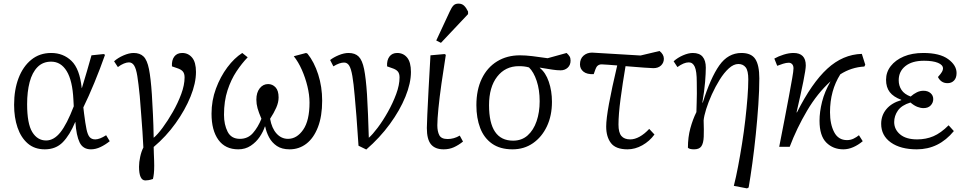

<svg xmlns="http://www.w3.org/2000/svg" viewBox="-20 -812 5355 1062"><path d="M228 14Q171 14 133.5 -18.5Q96 -51 77 -106.5Q58 -162 58 -232Q58 -315 82.5 -379.5Q107 -444 153 -481.5Q199 -519 263 -519Q330 -519 375.5 -475Q421 -431 432 -325H433Q448 -373 461 -418.5Q474 -464 486 -506L553 -513L561 -509Q534 -432 502 -354.5Q470 -277 441 -218L445 -184Q452 -128 458.5 -97Q465 -66 476 -53.5Q487 -41 507 -41Q531 -41 567 -64L587 -31Q562 -11 535.5 1.5Q509 14 483 14Q439 14 420.5 -24Q402 -62 397 -137H396Q366 -65 327.5 -25.5Q289 14 228 14ZM235 -35Q278 -35 314 -80Q350 -125 388 -224L386 -261Q381 -366 349 -418.5Q317 -471 263 -471Q217 -471 187.5 -441Q158 -411 144 -358Q130 -305 130 -236Q130 -128 158.5 -81.5Q187 -35 235 -35Z M784 186Q749 186 749 110Q749 85 755.5 55Q762 25 773 4Q771 -42 768 -83.5Q765 -125 761.5 -171.5Q758 -218 753 -281Q746 -351 739.5 -391.5Q733 -432 722 -449.5Q711 -467 693 -467Q681 -467 665 -460.5Q649 -454 632 -441L611 -473Q632 -492 663 -505.5Q694 -519 719 -519Q754 -519 774 -499.5Q794 -480 804 -430Q814 -380 820 -290Q823 -240 826 -179.5Q829 -119 830 -50Q851 -67 879.5 -105.5Q908 -144 936 -193Q964 -242 982.5 -292Q1001 -342 1001 -384Q1001 -405 991.5 -416.5Q982 -428 960 -435L931 -445Q929 -479 944 -499Q959 -519 988 -519Q1021 -519 1042.5 -493.5Q1064 -468 1064 -414Q1064 -352 1034 -278Q1004 -204 951.5 -130.5Q899 -57 830 1Q830 17 831 37.5Q832 58 832.5 76.5Q833 95 833 104Q833 131 831 148.5Q829 166 826 178Q811 183 801 184.5Q791 186 784 186Z M1298 14Q1226 14 1188 -38.5Q1150 -91 1150 -183Q1150 -256 1174.5 -322Q1199 -388 1237.5 -439.5Q1276 -491 1320 -519L1350 -495Q1318 -462 1288 -417Q1258 -372 1238.5 -312.5Q1219 -253 1219 -177Q1219 -123 1239 -83.5Q1259 -44 1307 -44Q1351 -44 1379 -76Q1407 -108 1426 -155Q1411 -190 1404.5 -213.5Q1398 -237 1398 -261Q1398 -300 1416.5 -323.5Q1435 -347 1463 -347Q1487 -347 1504 -329Q1521 -311 1521 -273Q1521 -246 1508 -216.5Q1495 -187 1474 -155Q1483 -103 1509.5 -73.5Q1536 -44 1573 -44Q1622 -44 1657 -94.5Q1692 -145 1692 -245Q1692 -287 1680.5 -334.5Q1669 -382 1649.5 -426Q1630 -470 1605 -501L1673 -519L1681 -515Q1718 -469 1740 -400.5Q1762 -332 1762 -255Q1762 -169 1738.5 -108.5Q1715 -48 1674.5 -17Q1634 14 1582 14Q1539 14 1511.5 -4.5Q1484 -23 1468.5 -52Q1453 -81 1447 -112H1445Q1436 -84 1416.5 -55Q1397 -26 1367 -6Q1337 14 1298 14Z M2006 15 1963 -6Q1960 -46 1957.5 -84.5Q1955 -123 1951.5 -169.5Q1948 -216 1942 -281Q1936 -351 1929 -391.5Q1922 -432 1911.5 -449Q1901 -466 1883 -466Q1858 -466 1824 -445L1806 -480Q1825 -495 1854 -507Q1883 -519 1908 -519Q1944 -519 1964 -499Q1984 -479 1994 -429.5Q2004 -380 2010 -290Q2013 -240 2015.5 -179.5Q2018 -119 2020 -50Q2040 -67 2069 -105.5Q2098 -144 2125.5 -193Q2153 -242 2171.5 -292Q2190 -342 2190 -384Q2190 -405 2180.5 -416.5Q2171 -428 2149 -435L2121 -445Q2119 -479 2134 -499Q2149 -519 2177 -519Q2211 -519 2232 -493.5Q2253 -468 2253 -414Q2253 -352 2222.5 -277Q2192 -202 2136.5 -126Q2081 -50 2006 15Z M2434 14Q2387 14 2364 -13.5Q2341 -41 2341 -104Q2341 -121 2343.5 -177Q2346 -233 2350.5 -317.5Q2355 -402 2361 -506L2439 -513L2446 -509Q2433 -428 2422 -350.5Q2411 -273 2405 -212Q2399 -151 2399 -119Q2399 -85 2410 -64Q2421 -43 2456 -43Q2491 -43 2523 -62L2541 -29Q2516 -9 2490.5 2.5Q2465 14 2434 14ZM2419 -575 2393 -588 2468 -749Q2478 -771 2488 -781.5Q2498 -792 2516 -792Q2535 -792 2547 -780.5Q2559 -769 2569 -748V-734Z M2815 14Q2746 14 2701.5 -17.5Q2657 -49 2636 -104Q2615 -159 2615 -230Q2615 -315 2645 -377Q2675 -439 2729.5 -472.5Q2784 -506 2856 -506Q2887 -506 2924.5 -501.5Q2962 -497 3009 -490L3114 -519Q3125 -509 3130.5 -500Q3136 -491 3136 -477Q3136 -452 3120 -437.5Q3104 -423 3081 -423Q3060 -423 3034.5 -427Q3009 -431 2966 -438V-436Q2998 -411 3015.5 -360Q3033 -309 3033 -249Q3033 -172 3005 -113Q2977 -54 2928 -20Q2879 14 2815 14ZM2818 -34Q2866 -34 2898.5 -63Q2931 -92 2948 -141.5Q2965 -191 2965 -252Q2965 -315 2948.5 -364.5Q2932 -414 2906 -439Q2892 -443 2879 -444.5Q2866 -446 2850 -446Q2775 -446 2730 -388Q2685 -330 2685 -230Q2685 -34 2818 -34Z M3451 14Q3386 14 3359.5 -20.5Q3333 -55 3333 -112Q3333 -154 3348.5 -238.5Q3364 -323 3394 -450Q3366 -452 3342 -454Q3318 -456 3308 -456Q3283 -456 3274 -430L3264 -402Q3227 -400 3207.5 -415.5Q3188 -431 3188 -456Q3188 -487 3207.5 -504Q3227 -521 3255 -521L3523 -505L3628 -530Q3652 -511 3652 -487Q3652 -465 3636.5 -450Q3621 -435 3594 -435Q3582 -435 3542 -438Q3502 -441 3440 -446Q3424 -352 3412.5 -265.5Q3401 -179 3401 -123Q3401 -79 3417 -60Q3433 -41 3466 -41Q3491 -41 3518 -56Q3545 -71 3571 -99L3600 -68Q3573 -31 3533 -8.5Q3493 14 3451 14Z M4112 230 4039 216Q4051 169 4062.5 108.5Q4074 48 4084.5 -18Q4095 -84 4102.5 -149.5Q4110 -215 4114.5 -272.5Q4119 -330 4119 -373Q4119 -421 4104.5 -439.5Q4090 -458 4064 -458Q4038 -458 4011.5 -434Q3985 -410 3961 -371.5Q3937 -333 3917.5 -290Q3898 -247 3886 -208.5Q3874 -170 3872 -146Q3874 -91 3872.5 -55.5Q3871 -20 3859.5 -3Q3848 14 3819 14Q3793 14 3785 5Q3785 -53 3798.5 -102.5Q3812 -152 3832 -192Q3833 -222 3833.5 -245.5Q3834 -269 3834.5 -295Q3835 -321 3834 -358Q3834 -418 3823 -442.5Q3812 -467 3790 -467Q3776 -467 3760.5 -460.5Q3745 -454 3727 -441L3706 -473Q3728 -493 3758 -506Q3788 -519 3812 -519Q3849 -519 3866.5 -498Q3884 -477 3884 -438Q3884 -407 3880 -358Q3876 -309 3865 -245L3867 -244Q3910 -381 3958.5 -450Q4007 -519 4081 -519Q4136 -519 4158 -485Q4180 -451 4180 -379Q4180 -313 4174.5 -232.5Q4169 -152 4160.5 -69Q4152 14 4141.5 90.5Q4131 167 4121 225Z M4645 14Q4588 14 4550.5 -23.5Q4513 -61 4513 -144Q4513 -193 4527 -249Q4541 -305 4574 -362Q4501 -296 4444 -199.5Q4387 -103 4348 0H4290Q4305 -77 4319 -149Q4333 -221 4344 -280.5Q4355 -340 4362 -380Q4369 -420 4369 -434Q4369 -449 4361.5 -457Q4354 -465 4343 -465Q4329 -465 4311.5 -459.5Q4294 -454 4279 -448L4263 -488Q4286 -501 4315 -510Q4344 -519 4369 -519Q4437 -519 4437 -450Q4437 -429 4423.5 -361.5Q4410 -294 4386 -191L4388 -190Q4470 -353 4556 -432Q4642 -511 4747 -514L4766 -454L4761 -444Q4689 -440 4628 -401Q4571 -311 4571 -191Q4571 -125 4594 -81Q4617 -37 4665 -37Q4685 -37 4702 -45.5Q4719 -54 4731 -64L4752 -31Q4727 -10 4699.5 2Q4672 14 4645 14Z M5051 14Q4961 14 4907.5 -24Q4854 -62 4854 -127Q4854 -174 4883 -208.5Q4912 -243 4965 -258V-260Q4922 -276 4901.5 -302.5Q4881 -329 4881 -371Q4881 -413 4907 -446.5Q4933 -480 4979 -499.5Q5025 -519 5087 -519Q5178 -519 5224.5 -485Q5271 -451 5271 -408Q5271 -381 5257 -366.5Q5243 -352 5221 -352Q5185 -352 5168 -386Q5185 -405 5190.5 -415Q5196 -425 5196 -433Q5196 -453 5168 -464.5Q5140 -476 5091 -476Q5025 -476 4988 -446.5Q4951 -417 4951 -368Q4951 -338 4966.5 -314.5Q4982 -291 5017 -278Q5034 -293 5051.5 -301.5Q5069 -310 5088 -310Q5112 -310 5127 -297Q5142 -284 5142 -264Q5142 -244 5128 -229Q5114 -214 5088 -214Q5072 -214 5054 -221Q5036 -228 5016 -245Q4967 -230 4946.5 -200.5Q4926 -171 4926 -137Q4926 -96 4959 -68.5Q4992 -41 5053 -41Q5102 -41 5143 -58.5Q5184 -76 5227 -119L5256 -87Q5173 14 5051 14Z"/></svg>

Font: Literata 12pt Light
Style: Italic
Weight: 300
Italic angle: -2°
Designer: Latin by Veronika Burian and Jose Scaglione. Greek by Irene Vlachou. Cyrillic by Vera Evstafieva
Foundry: TypeTogether
Version: Version 3.002